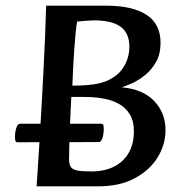

<svg xmlns="http://www.w3.org/2000/svg" viewBox="-20 -659 670 679"><path d="M109.4 0Q110.8 -16.5 113.1 -55.3Q115.5 -94 119 -147.9Q122.5 -201.9 126 -265.1Q129.5 -328.4 133 -394.3Q136.5 -460.2 139.2 -523.4Q141.8 -586.5 143.2 -639H353.9Q449 -639 498.4 -606.4Q547.8 -573.9 547.8 -507.5Q547.8 -468.3 532.1 -440.2Q516.3 -412.2 493.1 -393.5Q469.9 -374.9 447.3 -364.7Q424.7 -354.6 410.4 -350.3Q486.4 -343.3 525.9 -301.1Q565.4 -258.9 565.4 -198.8Q565.4 -147.8 537.5 -102.5Q509.7 -57.1 456.6 -28.6Q403.5 0 326.7 0ZM235.9 -356.1Q294.6 -356.1 330.5 -364.2Q366.3 -372.3 393 -394.2Q413.6 -411.2 425.6 -437.7Q437.6 -464.2 437.6 -493.1Q437.6 -541.9 406.5 -564.4Q375.4 -586.9 314.7 -586.9Q302.2 -586.9 283.7 -585.5Q265.2 -584.1 252.7 -582.7Q250 -568.2 247.5 -542.6Q245 -517 242.7 -485.2Q240.3 -453.4 238.7 -420.1Q237 -386.7 235.9 -356.1ZM303 -52.8Q349.7 -52.8 383.4 -69.8Q417 -86.9 435.3 -118.7Q453.5 -150.6 453.5 -194.7Q453.5 -231.6 439 -254.8Q424.5 -278 401.5 -291Q378.4 -304 352.1 -309.2Q325.8 -314.4 302.2 -315.7Q283.9 -316.3 266.7 -316.3Q249.6 -316.3 232.2 -316.3Q231.2 -298.4 229.9 -271.1Q228.5 -243.7 227.2 -212.2Q225.8 -180.6 225.2 -150.9Q224.5 -121.1 224.2 -98.4Q223.9 -80 229.7 -69.8Q235.6 -59.7 252.7 -56.2Q269.9 -52.8 303 -52.8ZM41.8 -155.9Q36.9 -155.9 34.9 -160Q33 -164.1 33 -174.5Q33 -193.5 38 -207.5Q43.1 -221.5 51.4 -221.5H337.3Q342.6 -221.5 344.7 -218.2Q346.9 -215 346.9 -204.7Q346.9 -184 342.1 -170.3Q337.4 -156.6 329.2 -156.6Z"/></svg>

Font: Briem Hand Thin
Style: Regular
Weight: 100
Designer: Gunnlaugur SE Briem, Eben Sorkin
Foundry: Sorkin Type Co.
Version: Version 1.003